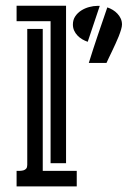

<svg xmlns="http://www.w3.org/2000/svg" viewBox="-20 -664 492 684"><path d="M132.3 -561V-55.2H253.4V0H39.1V-55.2Q44.9 -55.2 51.8 -55.4Q58.6 -55.7 64.2 -57.4Q69.8 -59.1 73.5 -63.5Q77.1 -67.9 77.1 -76.7V-561ZM215.3 -643.6V-82.5H160.2V-588.4H39.1V-643.6ZM362.3 -637.7Q372.6 -634.3 381.8 -628.7Q391.1 -623 398.4 -615.2Q405.8 -607.4 410.2 -597.7Q414.6 -587.9 414.6 -576.7Q414.6 -569.8 411.4 -558.8Q408.2 -547.9 403.1 -534.9Q397.9 -522 391.6 -508.3Q385.3 -494.6 379.2 -481.7Q373 -468.8 367.7 -457.8Q362.3 -446.8 359.4 -439.9H296.4Q312 -490.2 328.6 -539.1Q345.2 -587.9 362.3 -637.7ZM335.4 -643.1 292.5 -515.1Q282.2 -518.6 272.7 -524.2Q263.2 -529.8 255.9 -537.6Q248.5 -545.4 244.1 -555.2Q239.7 -564.9 239.7 -576.7Q239.7 -593.3 248 -605.7Q256.3 -618.2 269.3 -626.5Q282.2 -634.8 297.6 -638.9Q313 -643.1 327.1 -643.1Z"/></svg>

Font: Isar CAT
Style: Regular
Weight: 400
Designer: Digitized by Peter Wiegel
Foundry: CAT-Fonts, Peter Wiegel
Version: Version 1.000; ttfautohint (v1.3)